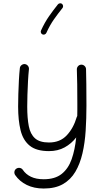

<svg xmlns="http://www.w3.org/2000/svg" viewBox="-20 -883 615 1143"><path d="M127.9 -501.5Q139.2 -500 146.2 -491.2Q153.3 -482.4 152.3 -471.2Q148.9 -440.4 146.7 -399.7Q144.5 -358.9 143.3 -318.6Q142.1 -278.3 142.1 -248.5Q142.1 -179.7 151.4 -132.1Q160.6 -84.5 188.5 -59.6Q216.3 -34.7 271.5 -34.7Q337.4 -34.7 377.4 -77.4Q417.5 -120.1 437 -186.5Q438 -189.9 439.9 -192.4Q440.4 -210.4 440.4 -229Q440.4 -247.6 440.4 -266.6Q440.4 -325.7 439.7 -380.4Q439 -435.1 437.5 -469.2Q437 -480.5 444.6 -489Q452.1 -497.6 463.4 -498Q474.6 -498.5 483.2 -490.7Q491.7 -482.9 492.2 -471.7Q493.2 -437 493.9 -381.8Q494.6 -326.7 494.6 -254.9Q494.6 -178.2 490 -105.5Q485.4 -32.7 470.9 29.8Q456.5 92.3 428.7 139.4Q400.9 186.5 355 212.9Q309.1 239.3 240.2 239.3Q182.6 239.3 139.4 218Q96.2 196.8 70.3 159.2Q64 149.4 65.9 138.4Q67.9 127.4 77.1 121.1Q86.9 114.7 98.1 116.7Q109.4 118.7 115.7 127.9Q133.8 154.8 164.6 169.4Q195.3 184.1 240.2 184.1Q307.1 184.1 346.9 152.6Q386.7 121.1 406.5 64.9Q426.3 8.8 433.6 -64.9Q405.3 -27.8 364.7 -5.6Q324.2 16.6 271.5 16.6Q196.8 16.6 157 -15.6Q117.2 -47.9 102.5 -107.4Q87.9 -167 87.9 -248.5Q87.9 -280.8 89.1 -322.3Q90.3 -363.8 92.5 -405Q94.7 -446.3 98.1 -477.1Q99.1 -488.3 108.2 -495.4Q117.2 -502.4 127.9 -501.5ZM349.1 -859.9Q354.5 -855.5 355.5 -848.1Q356.4 -840.8 352.1 -835.4Q324.7 -801.3 300.5 -766.8Q276.4 -732.4 255.9 -687Q252.9 -680.7 246.1 -678Q239.3 -675.3 232.9 -678.2Q226.6 -680.7 223.9 -687.7Q221.2 -694.8 224.1 -701.2Q246.1 -749.5 271.7 -786.1Q297.4 -822.8 324.7 -856.9Q329.1 -862.3 336.7 -863.3Q344.2 -864.3 349.1 -859.9Z"/></svg>

Font: Mikhak-FD Light
Style: Regular
Weight: 300
Designer: Amin Abedi
Version: Version 3.2